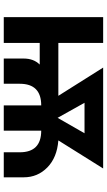

<svg xmlns="http://www.w3.org/2000/svg" viewBox="206 -774 568 1020"><g transform="rotate(90 490.0 -264.0)"><path d="M208 0H71V-528H208V-290H489L339 -528H875L726 -290Q817 -283 869.5 -231.5Q922 -180 922 -106V0H789V-85Q789 -199 674 -199V0H540V-199Q425 -199 425 -85V0H291V-106Q291 -159 323 -191H208ZM526 -429 606 -286 688 -429Z"/></g></svg>

Font: Libra Sans
Style: Bold
Weight: 700
Foundry: Context Ltd
Version: Version 1.000